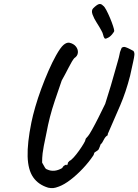

<svg xmlns="http://www.w3.org/2000/svg" viewBox="-20 -901 706 980"><path d="M226 57Q176 42 149.5 4Q123 -34 121 -102.5Q119 -171 140 -275Q147 -310 160 -355Q173 -400 190.5 -447.5Q208 -495 227.5 -539.5Q247 -584 266 -618Q289 -659 304.5 -672Q320 -685 334 -683Q356 -678 367.5 -663.5Q379 -649 377.5 -632Q376 -615 359 -604Q348 -591 330.5 -556.5Q313 -522 295 -490Q275 -432 260 -387.5Q245 -343 235 -304Q225 -265 217 -222Q208 -180 203.5 -156Q199 -132 197.5 -118.5Q196 -105 195.5 -95Q195 -85 195 -71Q203 -58 208 -48Q213 -38 221 -36Q238 -28 257 -29.5Q276 -31 297 -43Q302 -53 310 -57Q318 -61 318 -61Q320 -56 322.5 -58.5Q325 -61 326 -65Q325 -69 328 -72.5Q331 -76 335 -80Q343 -83 356.5 -98Q370 -113 383.5 -132Q397 -151 406.5 -167Q416 -183 416 -187Q416 -192 420 -196Q424 -200 429 -206Q434 -211 449.5 -238.5Q465 -266 483.5 -303Q502 -340 517 -371Q520 -382 528 -406.5Q536 -431 545.5 -463Q555 -495 564 -527.5Q573 -560 580.5 -585.5Q588 -611 590 -623Q592 -636 596 -644.5Q600 -653 601 -657Q610 -664 621.5 -660Q633 -656 644 -650Q655 -644 661 -641Q667 -633 666 -621Q665 -609 659.5 -584.5Q654 -560 644 -514Q623 -432 593.5 -363Q564 -294 530 -217Q530 -217 530 -216.5Q530 -216 530 -211Q518 -204 511 -190Q506 -181 502.5 -174.5Q499 -168 494 -165Q491 -156 488 -149Q485 -142 485 -142Q484 -137 478 -133Q472 -129 466 -125Q461 -123 460 -117Q459 -111 456 -107Q434 -74 403 -41Q372 -8 340 16.5Q308 41 281 51Q263 58 251.5 59Q240 60 226 57ZM526 -706Q517 -701 513 -706.5Q509 -712 506.5 -723Q504 -734 498 -744Q488 -763 474 -784.5Q460 -806 452.5 -826.5Q445 -847 455 -858Q474 -877 485 -880Q496 -883 506 -872Q513 -868 522.5 -850Q532 -832 541.5 -809.5Q551 -787 557 -768.5Q563 -750 563 -744Q564 -740 552 -725.5Q540 -711 526 -706Z"/></svg>

Font: Caveat SemiBold
Style: Regular
Weight: 600
Designer: Pablo Impallari
Foundry: Pablo Impallari
Version: Version 2.000